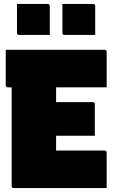

<svg xmlns="http://www.w3.org/2000/svg" viewBox="-20 -952 590 972"><path d="M50 0Q39 0 39 -11V-510H20Q9 -510 9 -521V-700H509Q520 -700 520 -689V-510H264V-435H449Q460 -435 460 -424V-265H264V-190H509Q520 -190 520 -179V0ZM66 -932H221Q232 -932 232 -921V-775H77Q66 -775 66 -786ZM296 -932H451Q462 -932 462 -921V-775H307Q296 -775 296 -786Z"/></svg>

Font: Recursive Sn Lnr St XBk
Style: Regular
Weight: 1000
Version: Version 1.079;hotconv 1.0.112;makeotfexe 2.5.65598; ttfautoh